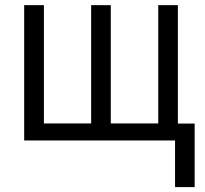

<svg xmlns="http://www.w3.org/2000/svg" viewBox="-20 -556 810 760"><path d="M684.1 -535.6V-66.9H750.5V184.6H672.9V0H75.7V-535.6H153.8V-67.4H340.8V-535.6H418.5V-67.4H606.4V-535.6Z"/></svg>

Font: Open Sans SemiCondensed
Style: Regular
Weight: 400
Width: 4
Designer: Monotype Design Team
Foundry: Monotype Imaging Inc.
Version: Version 3.000